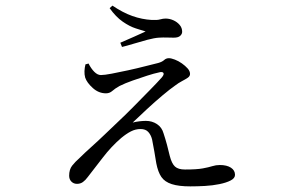

<svg xmlns="http://www.w3.org/2000/svg" viewBox="-20 -612 1040 683"><path d="M657 51Q616 51 591 43Q566 35 554 17.5Q542 0 536 -31Q533 -50 529 -73Q525 -96 521 -116Q517 -132 507.5 -142.5Q498 -153 480 -153Q462 -153 445.5 -144.5Q429 -136 411 -121Q376 -91 345 -50.5Q314 -10 292 18Q284 29 275 35.5Q266 42 254 42Q242 42 234 34Q226 26 226 13Q226 -9 236.5 -22.5Q247 -36 264 -51Q280 -67 304 -88.5Q328 -110 352.5 -133.5Q377 -157 396 -175Q425 -202 455.5 -233Q486 -264 513 -291.5Q540 -319 556 -337Q565 -348 561 -353Q557 -358 544 -354Q529 -351 504 -343Q479 -335 452 -325.5Q425 -316 405 -306Q389 -297 379.5 -288.5Q370 -280 357 -280Q331 -280 310 -299Q289 -318 283 -336Q280 -347 280.5 -359Q281 -371 284 -383L295 -386Q304 -368 315.5 -356.5Q327 -345 339 -345Q351 -345 377.5 -350Q404 -355 436 -362Q468 -369 497 -376.5Q526 -384 543 -388Q557 -392 564 -398.5Q571 -405 581 -405Q589 -405 602 -400Q615 -395 627 -386.5Q639 -378 647.5 -368.5Q656 -359 656 -349Q656 -341 648 -335.5Q640 -330 627.5 -323.5Q615 -317 602 -307Q586 -296 558.5 -273Q531 -250 502.5 -223.5Q474 -197 452 -176Q463 -179 476 -180.5Q489 -182 499 -182Q521 -182 538.5 -170.5Q556 -159 562 -137Q568 -119 574 -97Q580 -75 584 -57Q591 -30 602.5 -19.5Q614 -9 638 -9Q680 -9 701.5 -13Q723 -17 735.5 -21Q748 -25 762 -25Q787 -25 801.5 -15.5Q816 -6 816 10Q816 22 800.5 30Q785 38 760.5 43Q736 48 709 49.5Q682 51 657 51ZM408 -460Q431 -470 456 -481Q481 -492 498 -500Q485 -504 463 -511Q441 -518 416.5 -535Q392 -552 370 -583L380 -592Q417 -567 451 -555Q485 -543 520 -541Q539 -540 549.5 -543Q560 -546 569 -546Q583 -546 596.5 -540Q610 -534 619 -523.5Q628 -513 628 -499Q628 -491 621 -484.5Q614 -478 598 -478Q585 -478 573 -478.5Q561 -479 545 -478Q529 -477 504.5 -470.5Q480 -464 455.5 -456.5Q431 -449 414 -445Z"/></svg>

Font: Noto Serif SC ExtraLight
Style: Regular
Weight: 400
Version: Version 2.002-H1;hotconv 1.1.0;makeotfexe 2.6.0